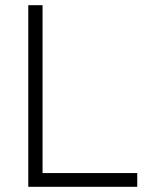

<svg xmlns="http://www.w3.org/2000/svg" viewBox="-20 -720 573 740"><path d="M89 0V-700H144V0ZM118 0V-53H509V0Z"/></svg>

Font: Fustat Light
Style: Regular
Weight: 300
Designer: Mohamed Gaber, Khaled Hosny, Laura Garcia Mut
Foundry: Kief Type Foundry, Alif Type Foundry, Hard Type Foundry
Version: Version 1.007